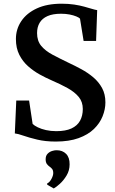

<svg xmlns="http://www.w3.org/2000/svg" viewBox="-20 -772 636 1062"><path d="M288.5 11Q231 11 186 0.2Q141 -10.5 109.8 -21.5Q78.5 -32.5 62 -34L70 -216H141L160.5 -86.5Q170 -77 189 -67.8Q208 -58.5 234.2 -52.5Q260.5 -46.5 291 -46.5Q343 -46.5 375.2 -61.5Q407.5 -76.5 422.8 -104.2Q438 -132 438 -169Q438 -208.5 415.5 -235.8Q393 -263 353.8 -284.8Q314.5 -306.5 263.5 -328.5Q233.5 -341.5 199.5 -360.2Q165.5 -379 135.5 -405.5Q105.5 -432 86.8 -469Q68 -506 68 -556Q68 -611 97.8 -655.2Q127.5 -699.5 183.8 -725.5Q240 -751.5 321 -751.5Q359 -751.5 390.2 -746.8Q421.5 -742 446 -735.2Q470.5 -728.5 488.5 -723Q506.5 -717.5 517.5 -716L511.5 -545.5H442.5L422.5 -669Q417 -675 401.8 -681.2Q386.5 -687.5 365 -691.8Q343.5 -696 317.5 -696Q272 -696 242.8 -683Q213.5 -670 199.2 -646Q185 -622 185 -589Q185 -546 208 -518.2Q231 -490.5 271 -469.2Q311 -448 361 -424Q394.5 -408.5 430 -389.2Q465.5 -370 495.8 -344.5Q526 -319 544.5 -285.2Q563 -251.5 563 -205.5Q563 -167.5 547.5 -128.8Q532 -90 499.5 -58.5Q467 -27 414.8 -8Q362.5 11 288.5 11ZM365 137Q365 171 348.2 198.8Q331.5 226.5 310.8 245Q290 263.5 278 270H276.5L241.5 250L240.5 243Q254.5 236.5 264.5 217.8Q274.5 199 274.5 185.5Q274.5 170 268 162.2Q261.5 154.5 254 149.5Q246 144 239.2 135Q232.5 126 232.5 109Q232.5 89.5 243.2 78.5Q254 67.5 267.8 63.2Q281.5 59 291 59H293.5Q326 59 345.8 79.2Q365.5 99.5 365 137Z"/></svg>

Font: Merriweather 20pt SemiBold
Style: Regular
Weight: 600
Version: Version 2.100